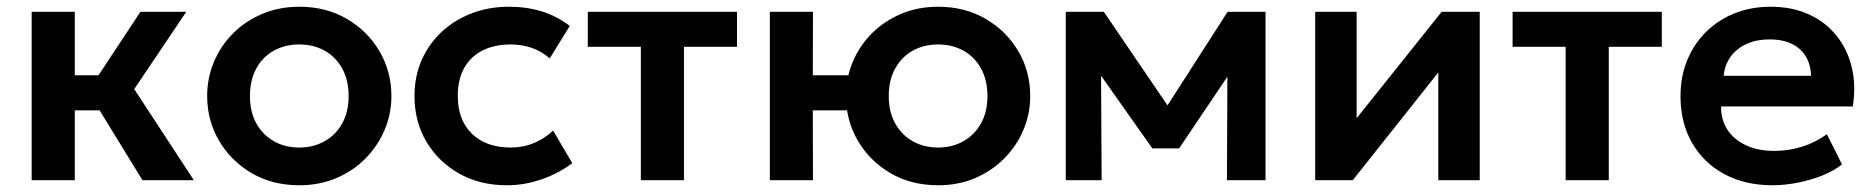

<svg xmlns="http://www.w3.org/2000/svg" viewBox="-20 -535 5556 570"><path d="M403 0 241 -264 397 -500H533L378.5 -270.5L555.5 0ZM74 0V-500H202V-311.5H353V-207.5H202V0Z M868.5 15Q788.5 15 726.8 -21.2Q665 -57.5 630 -117.8Q595 -178 595 -250Q595 -303 615 -351Q635 -399 671.8 -435.8Q708.5 -472.5 758.5 -493.8Q808.5 -515 868.5 -515Q948 -515 1009.8 -479Q1071.5 -443 1106.8 -382.5Q1142 -322 1142 -250Q1142 -197 1121.8 -149.2Q1101.5 -101.5 1065 -64.5Q1028.5 -27.5 978.5 -6.2Q928.5 15 868.5 15ZM868.5 -97Q910.5 -97 943.8 -115.8Q977 -134.5 996 -168.8Q1015 -203 1015 -250Q1015 -297 996 -331.5Q977 -366 944 -384.5Q911 -403 868.5 -403Q826 -403 792.8 -384.5Q759.5 -366 740.8 -331.5Q722 -297 722 -250Q722 -203 741 -168.8Q760 -134.5 793 -115.8Q826 -97 868.5 -97Z M1484.5 15Q1405 15 1343.2 -19.8Q1281.5 -54.5 1246 -114.2Q1210.5 -174 1210.5 -250Q1210.5 -307.5 1231.5 -355.8Q1252.5 -404 1290.5 -439.8Q1328.5 -475.5 1379.8 -495.2Q1431 -515 1491.5 -515Q1544 -515 1589 -501Q1634 -487 1671.5 -458L1612 -361.5Q1588.5 -382.5 1558.8 -392.8Q1529 -403 1496.5 -403Q1447.5 -403 1412.2 -385Q1377 -367 1358 -333Q1339 -299 1339 -250.5Q1339 -178.5 1381.2 -137.8Q1423.5 -97 1496.5 -97Q1533 -97 1565.5 -110.5Q1598 -124 1622 -147.5L1679 -50.5Q1638 -20 1587.5 -2.5Q1537 15 1484.5 15Z M1882.5 0V-396H1725V-500H2168V-396H2010.5V0Z M2265.5 0V-500H2393.5L2393 -311.5H2559V-207.5H2393L2393.5 0ZM2765 15Q2685 15 2623.2 -21.2Q2561.5 -57.5 2526.5 -117.8Q2491.5 -178 2491.5 -250Q2491.5 -303 2511.5 -351Q2531.5 -399 2568.2 -435.8Q2605 -472.5 2655 -493.8Q2705 -515 2765 -515Q2844.5 -515 2906.2 -479Q2968 -443 3003.2 -382.8Q3038.5 -322.5 3038.5 -250Q3038.5 -197 3018.2 -149.2Q2998 -101.5 2961.2 -64.5Q2924.5 -27.5 2874.8 -6.2Q2825 15 2765 15ZM2765 -97Q2807 -97 2840.2 -115.8Q2873.5 -134.5 2892.5 -168.8Q2911.5 -203 2911.5 -250Q2911.5 -297 2892.5 -331.5Q2873.5 -366 2840.5 -384.5Q2807.5 -403 2765 -403Q2722.5 -403 2689.5 -384.5Q2656.5 -366 2637.5 -331.5Q2618.5 -297 2618.5 -250Q2618.5 -203 2637.5 -168.8Q2656.5 -134.5 2689.5 -115.8Q2722.5 -97 2765 -97Z M3144 0V-500H3254H3257L3474 -181L3419 -180L3624.5 -500H3737V0H3622.5L3624 -354L3648.5 -344L3480.5 -94.5H3401L3224.5 -344.5L3248.5 -354.5L3250.5 0Z M3884.5 0V-500H4007.5V-184L4260 -500H4373V0H4250V-320L3996 0Z M4628 0V-396H4470.5V-500H4913.5V-396H4756V0Z M5242 15Q5160.5 15 5099 -18.2Q5037.5 -51.5 5003.2 -111Q4969 -170.5 4969 -249.5Q4969 -307.5 4988.8 -356Q5008.5 -404.5 5044.8 -440.2Q5081 -476 5129.8 -495.5Q5178.5 -515 5236.5 -515Q5299.5 -515 5349 -492.8Q5398.5 -470.5 5431.2 -430.2Q5464 -390 5477.2 -336.2Q5490.5 -282.5 5480.5 -219H5089.5Q5089 -179.5 5108.2 -150Q5127.5 -120.5 5163.2 -103.8Q5199 -87 5247.5 -87Q5290.5 -87 5330 -99.5Q5369.5 -112 5403.5 -136.5L5448.5 -47Q5425 -28 5390 -14Q5355 0 5316.2 7.5Q5277.5 15 5242 15ZM5097 -310H5356.5Q5355 -360.5 5323 -389.2Q5291 -418 5233.5 -418Q5176.5 -418 5139.5 -389.2Q5102.5 -360.5 5097 -310Z"/></svg>

Font: Geologica Medium
Style: Regular
Weight: 500
Designer: Sindre Bremnes, Frode Helland
Foundry: Monokrom Skriftforlag AS
Version: Version 1.010;gftools[0.9.28]